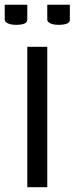

<svg xmlns="http://www.w3.org/2000/svg" viewBox="-30 -778 311 798"><path d="M83.5 0V-583.5H166.5V0ZM166.5 -758.3H260.3V-695.8Q260.3 -674.8 213.4 -674.8Q191.4 -674.8 179 -681.2Q166.5 -687.5 166.5 -695.8ZM-10.3 -758.3H83.5V-695.8Q83.5 -674.8 36.6 -674.8Q14.6 -674.8 2.2 -681.2Q-10.3 -687.5 -10.3 -695.8Z"/></svg>

Font: Resagnicto
Style: Regular
Weight: 500
Version: Version 0.9991